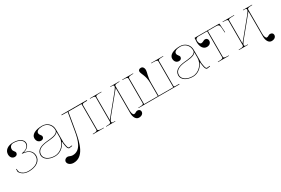

<svg xmlns="http://www.w3.org/2000/svg" viewBox="90 -1672 4464 3047"><g transform="rotate(-30 2322.5 -148.0)"><path d="M198.5 -522.5C100.5 -522.5 35 -472.5 35 -397C35 -344 65.5 -309 111.5 -309C142.5 -309 163.5 -328 163.5 -356C163.5 -387 127 -398 127 -438.5C127 -483 155.5 -512.5 198.5 -512.5C299 -512.5 366 -471.5 366 -409.5C366 -366.5 338 -328 267.5 -309.5L241.5 -305.5C236 -304.5 233 -303 233 -301V-299.5C233 -297.5 236 -296 241.5 -295L267.5 -291C353 -278.5 402.5 -236.5 402.5 -155C402.5 -66.5 318 -7.5 191 -7.5C116.5 -7.5 79 -35.5 56.5 -61C46.5 -72.5 40 -98 40 -109V-131.5H30V-82C30 -81.5 30 -80.5 30.5 -80C48 -52 87.5 2.5 191 2.5C325.5 2.5 415 -60.5 415 -155C415 -241 356.5 -287 268.5 -300V-301C341 -319.5 378.5 -362 378.5 -409.5C378.5 -477.5 306.5 -522.5 198.5 -522.5Z M728.5 -522.5C606.5 -522.5 525.5 -478 525.5 -411.5C525.5 -358.5 556 -323.5 602 -323.5C633 -323.5 654 -342.5 654 -370.5C654 -401.5 617.5 -412.5 617.5 -453C617.5 -488.5 662.5 -512.5 730 -512.5C819 -512.5 880 -448 880.5 -360.5V-357.5C880.5 -352.5 879.5 -347 878 -341.5C859.5 -281 732 -276.5 670 -270C568 -259.5 475.5 -226 475.5 -130C475.5 -53 557.5 2.5 670.5 2.5C760.5 2.5 835 -57 869.5 -131C872.5 -138 875 -141.5 877 -141.5C879 -141.5 880.5 -137 880.5 -128V-117C880.5 -113 886 -83.5 888.5 -68C895 -27.5 906.5 2.5 931 2.5H931.5L986 -5L985 -15L931.5 -10C917.5 -10.5 908 -28 901 -70L893 -117.5V-360.5C893 -454.5 824.5 -522.5 728.5 -522.5ZM880.5 -323V-222.5C880.5 -116.5 789 -7.5 670.5 -7.5C564.5 -7.5 488 -59 488 -130C488 -217.5 570 -249.5 671 -260C726 -265.5 847 -267.5 880.5 -323Z M1084 -520V-510H1103C1160 -510 1176 -507.5 1190.5 -507.5H1193L1139 -190.5C1111.5 -27.5 1066 127.5 920 127.5C879.5 127.5 863.5 106 832.5 106C798.5 106 770.5 131.5 770.5 163C770.5 205 816.5 239.5 873.5 239.5C1054 239.5 1113.5 33 1151.5 -190.5L1205.5 -507.5H1445.5V-35C1445.5 -20.5 1439 -7.5 1370.5 -7.5H1363V0H1563V-7.5H1533C1464.5 -7.5 1458 -20.5 1458 -35V-482.5C1458 -501 1472 -507.5 1510.5 -507.5H1550V-520Z M1605.5 -520V-512.5H1620.5C1689 -512.5 1695.5 -501 1695.5 -486.5V-36C1695.5 -21.5 1689 -7.5 1620.5 -7.5H1605.5V0H1773V-7.5H1741C1719.5 -7.5 1710.5 -15 1710.5 -28C1710.5 -44 1725 -69 1749 -98L2043 -457V2.5C2043 83 2077.5 136.5 2129.5 136.5C2179.5 136.5 2213 110.5 2213 71.5C2213 43.5 2192 25 2160 25C2130.5 25 2120.5 49 2090 49C2073 49 2055.5 15 2055.5 -38V-484C2055.5 -498.5 2062 -512.5 2130.5 -512.5H2145.5V-520H1978V-512.5H2010C2031.5 -512.5 2040.5 -505 2040.5 -492.5C2040.5 -476.5 2026 -451.5 2002 -422.5L1708 -63.5V-486.5C1708 -501 1714.5 -512.5 1783 -512.5H1815.5V-520Z M2198 -520V-512.5H2218C2286.5 -512.5 2293 -498.5 2293 -484V-33.5C2293 -19 2286.5 -7.5 2218 -7.5H2198V0H2305.5H2840.5H2948V-10H2893C2857 -10 2853 -12.5 2853 -33.5V-484C2853 -498.5 2859.5 -512.5 2928 -512.5H2948V-520H2728V-512.5H2765.5C2834 -512.5 2840.5 -498.5 2840.5 -484V-10H2570.5V-250C2570.5 -366 2602 -419.5 2602 -465C2602 -507 2580 -535 2547.5 -535C2518 -535 2498.5 -519.5 2498.5 -496C2498.5 -448 2558 -390 2558 -250V-10H2305.5V-484C2305.5 -498.5 2312 -512.5 2380.5 -512.5H2398V-520Z M3254.5 -522.5C3132.5 -522.5 3051.5 -478 3051.5 -411.5C3051.5 -358.5 3082 -323.5 3128 -323.5C3159 -323.5 3180 -342.5 3180 -370.5C3180 -401.5 3143.5 -412.5 3143.5 -453C3143.5 -488.5 3188.5 -512.5 3256 -512.5C3345 -512.5 3406 -448 3406.5 -360.5V-357.5C3406.5 -352.5 3405.5 -347 3404 -341.5C3385.5 -281 3258 -276.5 3196 -270C3094 -259.5 3001.5 -226 3001.5 -130C3001.5 -53 3083.5 2.5 3196.5 2.5C3286.5 2.5 3361 -57 3395.5 -131C3398.5 -138 3401 -141.5 3403 -141.5C3405 -141.5 3406.5 -137 3406.5 -128V-117C3406.5 -113 3412 -83.5 3414.5 -68C3421 -27.5 3432.5 2.5 3457 2.5H3457.5L3512 -5L3511 -15L3457.5 -10C3443.5 -10.5 3434 -28 3427 -70L3419 -117.5V-360.5C3419 -454.5 3350.5 -522.5 3254.5 -522.5ZM3406.5 -323V-222.5C3406.5 -116.5 3315 -7.5 3196.5 -7.5C3090.5 -7.5 3014 -59 3014 -130C3014 -217.5 3096 -249.5 3197 -260C3252 -265.5 3373 -267.5 3406.5 -323Z M3529 -520C3526 -520 3524 -517.5 3524 -515.5C3522.5 -492.5 3520 -466.5 3520 -444.5C3520 -355.5 3561.5 -296 3623.5 -296C3672 -296 3704.5 -324 3704.5 -366C3704.5 -397 3684.5 -417.5 3654 -417.5C3629.5 -417.5 3608.5 -392.5 3578 -392.5C3552 -392.5 3534.5 -421.5 3534.5 -465.5C3534.5 -492 3557 -510 3590.5 -510H3750V-35C3750 -20.5 3743.5 -7.5 3675 -7.5H3655V0H3855V-7.5H3837.5C3769 -7.5 3762.5 -20.5 3762.5 -35V-510H3907.5C3958 -510 3972.5 -495 3976 -447.5L3982 -354.5L3990 -355.5L3979.5 -515.5C3979.5 -519 3976 -520 3974.5 -520Z M4037.5 -520V-512.5H4052.5C4121 -512.5 4127.5 -501 4127.5 -486.5V-36C4127.5 -21.5 4121 -7.5 4052.5 -7.5H4037.5V0H4205V-7.5H4173C4151.5 -7.5 4142.5 -15 4142.5 -28C4142.5 -44 4157 -69 4181 -98L4475 -457V2.5C4475 83 4509.5 136.5 4561.5 136.5C4611.5 136.5 4645 110.5 4645 71.5C4645 43.5 4624 25 4592 25C4562.5 25 4552.5 49 4522 49C4505 49 4487.5 15 4487.5 -38V-484C4487.5 -498.5 4494 -512.5 4562.5 -512.5H4577.5V-520H4410V-512.5H4442C4463.5 -512.5 4472.5 -505 4472.5 -492.5C4472.5 -476.5 4458 -451.5 4434 -422.5L4140 -63.5V-486.5C4140 -501 4146.5 -512.5 4215 -512.5H4247.5V-520Z"/></g></svg>

Font: ZnikomitNo24
Style: Regular
Weight: 500
Designer: gluk
Foundry: gluk
Version: Version 0.55